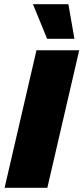

<svg xmlns="http://www.w3.org/2000/svg" viewBox="-20 -901 400 921"><path d="M360 -660 207 0H2L155 -660ZM308 -881 337 -715H206L138 -881Z"/></svg>

Font: Work Sans ExtraBold
Style: Italic
Weight: 800
Italic angle: -13°
Designer: Wei Huang
Foundry: Wei Huang
Version: Version 2.012; ttfautohint (v1.8.3)